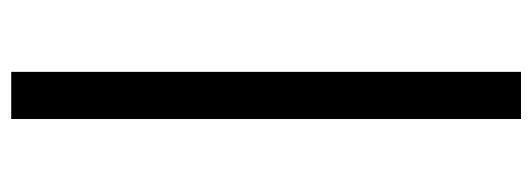

<svg xmlns="http://www.w3.org/2000/svg" viewBox="-323 -417 948 342"><g transform="rotate(-90 151.0 -246.0)"><path d="M110 208V-700H194V208Z"/></g></svg>

Font: Rosa Sans
Style: Regular
Weight: 400
Designer: Pentagram / MCKL
Foundry: Pentagram / MCKL
Version: Version 1.005;September 16, 2019;FontCreator 11.5.0.2425 64-